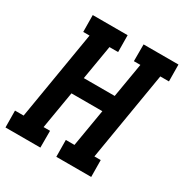

<svg xmlns="http://www.w3.org/2000/svg" viewBox="-175 -868 958 1001"><g transform="rotate(30 304.5 -367.5)"><path d="M-4 0 -5 -101H47L136 -634H98L97 -735H307L308 -634H256L221 -427H407L442 -634H403V-735H613L614 -634H562L473 -101H511L512 0H302L301 -101H353L391 -326H205L167 -101H206V0Z"/></g></svg>

Font: Iosevka Etoile
Style: Bold Italic
Weight: 700
Italic angle: -9°
Designer: Belleve Invis
Foundry: Belleve Invis
Version: Version 28.1.0; ttfautohint (v1.8.4)